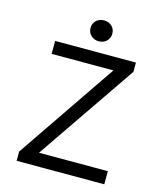

<svg xmlns="http://www.w3.org/2000/svg" viewBox="-121 -915 843 1003"><g transform="rotate(15 300.0 -413.5)"><path d="M65 0H539V-71H167L534 -607V-657H97V-587H431L65 -50ZM317 -714C350 -714 376 -737 376 -771C376 -804 350 -827 317 -827C284 -827 258 -804 258 -771C258 -737 284 -714 317 -714Z"/></g></svg>

Font: Hasklig
Style: Regular
Weight: 400
Monospace: yes
Designer: Paul D. Hunt, Teo Tuominen
Foundry: Adobe Systems Incorporated
Version: Version 2.030;PS 1.0;hotconv 16.6.51;makeotf.lib2.5.65220